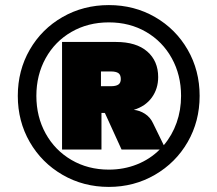

<svg xmlns="http://www.w3.org/2000/svg" viewBox="-20 -730 855 755"><path d="M765 -353Q765 -253 718 -171.5Q671 -90 589 -42.5Q507 5 408 5Q308 5 226 -42.5Q144 -90 97 -171.5Q50 -253 50 -353Q50 -453 97 -534.5Q144 -616 226 -663Q308 -710 408 -710Q508 -710 589.5 -663Q671 -616 718 -534.5Q765 -453 765 -353ZM692 -353Q692 -435 655.5 -501Q619 -567 554.5 -604.5Q490 -642 408 -642Q326 -642 261 -604.5Q196 -567 159.5 -501Q123 -435 123 -353Q123 -271 159.5 -205Q196 -139 261 -101Q326 -63 408 -63Q467 -63 518.5 -83.5Q570 -104 608 -142H458L396 -278Q393 -286 391 -286H379V-142H224V-565H436Q516 -565 559 -527.5Q602 -490 602 -427Q602 -381 577 -346.5Q552 -312 506 -298Q529 -296 550 -282.5Q571 -269 582 -245L624 -159Q657 -198 674.5 -247.5Q692 -297 692 -353ZM455 -419Q455 -436 445.5 -442.5Q436 -449 416 -449H377V-391H416Q436 -391 445.5 -397.5Q455 -404 455 -419Z"/></svg>

Font: wassup Sans
Style: Black
Weight: 900
Version: Version 2.001